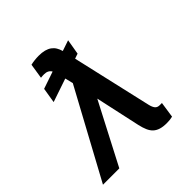

<svg xmlns="http://www.w3.org/2000/svg" viewBox="-200 -888 1042 1042"><g transform="rotate(-45 321.5 -366.5)"><path d="M282 -505.7 270.6 -552.2 135.7 -506.4 149.9 -593.8 248.9 -627.5Q236.2 -649.9 206 -649.9Q201 -649.9 193.7 -649.7Q186.4 -649.5 180.4 -648.4L193.9 -734.7Q200.3 -736.5 208.1 -737.7Q215.9 -739 224.1 -739.9Q232.2 -740.8 240.2 -741.3Q248.2 -741.8 255 -741.8Q280.9 -741.8 299.7 -736.9Q318.5 -731.9 331.9 -722.3Q345.2 -712.7 353.5 -698.9Q361.9 -685 366.8 -667.3L428.3 -688.2L413.4 -600.5L384.6 -590.6L489.7 -131.7Q495 -109 504.1 -98.2Q513.1 -87.4 530.5 -87.4H547.6L534.1 3.9Q515.3 8.9 489.3 8.9Q461.3 8.9 441.8 2.8Q422.2 -3.2 408.9 -15.6Q395.6 -28.1 387.3 -47.4Q378.9 -66.8 372.9 -93.4L316.4 -352.3L133.2 0H7.8Z"/></g></svg>

Font: Inter P Medium
Style: Italic
Weight: 500
Italic angle: 9.39999°
Designer: Rasmus Andersson
Foundry: rsms
Version: Version 3.018;git-588b23468